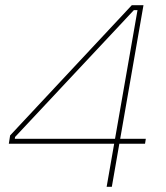

<svg xmlns="http://www.w3.org/2000/svg" viewBox="-20 -720 640 740"><path d="M391 0 510 -681H496L38 -192L37 -185H542L539 -166H14L19 -198L488 -700H533L411 0Z"/></svg>

Font: Fixel Italic Variable 20240409 Display Thin
Style: Italic
Weight: 100
Italic angle: -10°
Designer: AlfaBravo + MacPaw
Foundry: Kyrylo Tkachov, Marchela Mozhyna, Serhii Makarenko, Maria Weinstein, Zakhar Kryvoshyya
Version: Version 1.211;Glyphs 3.2 (3225)